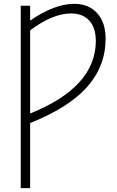

<svg xmlns="http://www.w3.org/2000/svg" viewBox="-20 -760 608 1000"><path d="M137 -119V220H88V-730H137V-653Q264 -740 366 -740Q442 -740 486 -691.5Q530 -643 530 -559Q530 -416 434.5 -308Q339 -200 137 -119ZM137 -169Q479 -306 479 -547Q479 -615 445 -652.5Q411 -690 350 -690Q254 -690 137 -602Z"/></svg>

Font: Mplus 1p Light
Style: Regular
Weight: 300
Version: Version 1.061